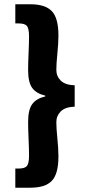

<svg xmlns="http://www.w3.org/2000/svg" viewBox="-20 -728 400 900"><path d="M51.8 62H67.9Q96.2 62 106.2 50Q116.2 38.1 116.2 0Q116.2 -24.4 114 -75.2Q111.8 -126 111.8 -155.8Q111.8 -213.4 130.9 -239.7Q149.9 -266.1 191.9 -275.9V-279.8Q149.9 -289.6 130.9 -315.9Q111.8 -342.3 111.8 -399.9Q111.8 -429.7 114 -480.7Q116.2 -531.7 116.2 -556.2Q116.2 -594.2 106.2 -606.2Q96.2 -618.2 67.9 -618.2H51.8V-708H122.1Q192.4 -708 223.1 -675.5Q253.9 -643.1 253.9 -562Q253.9 -526.4 249 -478Q244.1 -429.7 244.1 -399.9Q244.1 -370.6 264.9 -350.1Q285.6 -329.6 330.1 -328.1V-228Q285.6 -226.6 264.9 -205.8Q244.1 -185.1 244.1 -155.8Q244.1 -126 249 -78.1Q253.9 -30.3 253.9 5.9Q253.9 86.9 223.1 119.4Q192.4 151.9 122.1 151.9H51.8Z"/></svg>

Font: Source Sans Pro Black
Style: Regular
Weight: 900
Designer: Paul D. Hunt
Foundry: Adobe Systems Incorporated
Version: Version 2.020;PS 2.0;hotconv 1.0.86;makeotf.lib2.5.63406